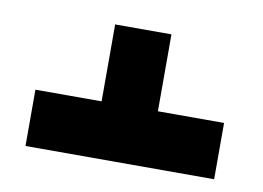

<svg xmlns="http://www.w3.org/2000/svg" viewBox="-46 -705 603 440"><g transform="rotate(10 255.5 -485.0)"><path d="M321 -461V-640H190V-461H36V-330H475V-461Z"/></g></svg>

Font: Noto Sans Hebrew Condensed Black
Style: Regular
Weight: 900
Width: 3
Designer: Monotype Design Team
Foundry: Monotype Imaging Inc.
Version: Version 2.004